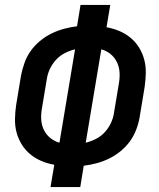

<svg xmlns="http://www.w3.org/2000/svg" viewBox="-20 -755 640 775"><path d="M184 0 199 -90Q171 -95 146.5 -105.5Q122 -116 102 -132.5Q82 -149 68 -171.5Q54 -194 47 -220Q40 -246 40.5 -274Q41 -302 45 -330L65 -451Q70 -476 79 -501.5Q88 -527 104 -549.5Q120 -572 142 -590Q164 -608 188.5 -620Q213 -632 239.5 -639Q266 -646 291 -649L305 -735H425L410 -645Q438 -640 462.5 -629.5Q487 -619 507 -602.5Q527 -586 541 -563.5Q555 -541 562 -515Q569 -489 568.5 -461Q568 -433 564 -405L544 -284Q540 -259 530.5 -233.5Q521 -208 505 -185.5Q489 -163 467 -145Q445 -127 420.5 -115Q396 -103 369.5 -96Q343 -89 318 -86L304 0ZM326 -179Q347 -184 367.5 -194.5Q388 -205 403 -221.5Q418 -238 427.5 -258Q437 -278 440 -299L460 -419Q464 -442 462.5 -464Q461 -486 451.5 -505Q442 -524 426 -537Q410 -550 389 -556ZM220 -179 283 -556Q262 -551 241.5 -540.5Q221 -530 206 -513.5Q191 -497 181.5 -477Q172 -457 169 -436L149 -316Q145 -293 146.5 -271Q148 -249 157.5 -230Q167 -211 183 -198Q199 -185 220 -179Z"/></svg>

Font: Iosevka Extended Oblique
Style: Bold
Weight: 700
Width: 7
Italic angle: -9°
Monospace: yes
Designer: Belleve Invis
Foundry: Belleve Invis
Version: Version 32.5.0; ttfautohint (v1.8.4)